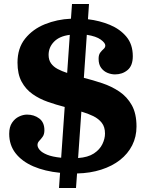

<svg xmlns="http://www.w3.org/2000/svg" viewBox="-20 -855 733 960"><path d="M340 -835 334.8 -761.5Q265.5 -758.5 204.5 -733.9Q143.5 -709.2 105.5 -661.7Q67.5 -614.2 67.5 -542Q67.5 -484.7 88 -446.7Q108.5 -408.7 142.6 -384.7Q176.7 -360.7 218.6 -346Q260.5 -331.2 303.5 -320.2L285.8 -66.3Q241.5 -70.8 215.6 -81.4Q189.8 -92 178.6 -105.1Q167.5 -118.3 167.5 -130Q167.5 -141.5 176.1 -150.5Q184.8 -159.5 193.4 -171.5Q202 -183.5 202 -204Q202 -243.3 176.3 -262.6Q150.5 -282 115 -282Q95.5 -282 74.9 -272.1Q54.2 -262.3 40.1 -241.1Q26 -220 26 -186Q26 -130 57.7 -89Q89.5 -48 146.7 -23.2Q204 1.5 280.3 9L275 85H360L365.3 12.3Q431.5 10.8 486.1 -6.8Q540.8 -24.3 580.1 -55.1Q619.5 -86 641 -128.5Q662.5 -171 662.5 -222.5Q662.5 -287.3 638.9 -329.3Q615.3 -371.3 576.5 -397.3Q537.8 -423.3 491.4 -438.8Q445 -454.3 399.3 -465.8L414 -681Q460.8 -673.7 483.6 -657.1Q506.5 -640.5 506.5 -627.5Q506.5 -617.5 498.1 -610.2Q489.8 -603 481.4 -592.2Q473 -581.5 473 -561Q473 -532.5 485.9 -515.4Q498.8 -498.2 517.6 -490.6Q536.5 -483 555 -483Q592 -483 618 -504.9Q644 -526.7 644 -574Q644 -633.2 612 -671.5Q580 -709.7 528.9 -730.9Q477.8 -752 419.8 -758.8L425 -835ZM505 -187Q505 -161.5 491.9 -134.3Q478.7 -107 449.3 -87.6Q419.8 -68.3 370.5 -64.8L386.8 -297Q419.8 -287.5 446.5 -274.4Q473.2 -261.2 489.1 -240.7Q505 -220.2 505 -187ZM223 -580.5Q223 -618.7 250.3 -646.6Q277.5 -674.5 329 -680.7L315.8 -490.3Q289.5 -498.8 268.5 -509.9Q247.5 -521 235.3 -538Q223 -555 223 -580.5Z"/></svg>

Font: Besley
Style: Regular
Weight: 400
Designer: Owen Earl
Foundry: indestructible type*
Version: Version 4.000